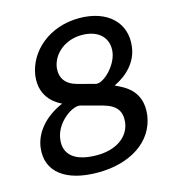

<svg xmlns="http://www.w3.org/2000/svg" viewBox="-110 -824 834 926"><g transform="rotate(-15 307.0 -361.5)"><path d="M369 -733C221 -733 111 -638 94 -520C79 -404 168 -364 184 -356C90 -315 39 -249 29 -179C13 -59 106 10 265 10C428 10 548 -68 566 -195C583 -324 485 -357 451 -375C472 -384 567 -431 580 -533C596 -651 511 -733 369 -733ZM360 -651C447 -651 492 -601 483 -533C474 -466 400 -396 365 -406L278 -429C223 -444 198 -479 204 -531C215 -601 281 -651 360 -651ZM283 -72C171 -72 120 -118 131 -194C142 -276 232 -335 267 -324L375 -295C439 -277 460 -243 454 -189C444 -118 378 -72 283 -72Z"/></g></svg>

Font: United Sans Medium
Style: Italic
Weight: 500
Italic angle: -8°
Designer: Pablo Impallari, Rodrigo Fuenzalida (Modified by Dan O. Williams)
Version: Version 1.000;PS 001.000;hotconv 1.0.88;makeotf.lib2.5.64775